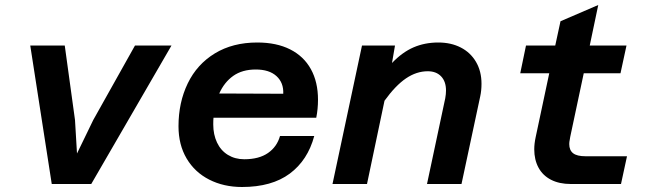

<svg xmlns="http://www.w3.org/2000/svg" viewBox="-20 -736 2640 768"><path d="M101 -554H239L280 -256L288 -122L353 -256L520 -554H666L345 0H187Z M694 -231Q694 -326 731 -402.5Q768 -479 839.5 -522.5Q911 -566 1009 -566Q1086 -566 1140.5 -538.5Q1195 -511 1223.5 -459.5Q1252 -408 1252 -337Q1252 -300 1245 -265H834Q833 -256 833 -238Q833 -198 848 -166Q863 -134 891.5 -116.5Q920 -99 957 -99Q1016 -99 1052 -124Q1088 -149 1100 -192H1237Q1211 -95 1139 -41.5Q1067 12 948 12Q875 12 817 -17.5Q759 -47 726.5 -102Q694 -157 694 -231ZM1113 -361Q1115 -405 1086 -431.5Q1057 -458 1003 -458Q949 -458 913 -432.5Q877 -407 857 -362Z M1764 -374Q1764 -410 1744.5 -430.5Q1725 -451 1691 -451Q1646 -451 1604 -422.5Q1562 -394 1518 -333L1448 0H1310L1428 -554H1560L1548 -484Q1589 -527 1634 -546.5Q1679 -566 1733 -566Q1784 -566 1823 -546Q1862 -526 1884 -488.5Q1906 -451 1906 -401Q1906 -374 1901 -351L1826 0H1688L1761 -343Q1764 -360 1764 -374Z M2117 -139Q2117 -162 2123 -189L2177 -443H2061L2084 -554H2201L2222 -651L2373 -716L2339 -554H2486L2462 -443H2315L2261 -189Q2261 -186 2259 -177Q2257 -168 2257 -160Q2257 -135 2272.5 -123Q2288 -111 2322 -111H2488L2464 0H2263Q2217 0 2184 -17Q2151 -34 2134 -65.5Q2117 -97 2117 -139Z"/></svg>

Font: Azeret Mono SemiBold
Style: Italic
Weight: 600
Italic angle: -12°
Designer: Martin Vácha
Foundry: Displaay
Version: Version 1.000; Glyphs 3.0.3, build 3074